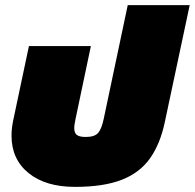

<svg xmlns="http://www.w3.org/2000/svg" viewBox="-20 -720 761 750"><path d="M273 10Q158 10 91.5 -44Q25 -98 25 -190Q25 -217 31 -247L93 -540H335L275 -255Q273 -245 271.5 -236Q270 -227 270 -220Q270 -201 280 -193Q290 -185 315 -185Q350 -185 363.5 -201Q377 -217 385 -255L479 -700H721L624 -244Q606 -158 566 -101.5Q526 -45 455 -17.5Q384 10 273 10Z"/></svg>

Font: Kanit Black
Style: Italic
Weight: 900
Italic angle: -12°
Designer: Katatrad Team
Foundry: CadsonDemak
Version: Version 2.000; ttfautohint (v1.8.3)